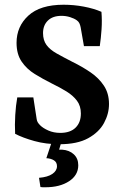

<svg xmlns="http://www.w3.org/2000/svg" viewBox="-20 -601 516 812"><path d="M441 -161Q441 -120 420 -81Q399 -42 353 -16.5Q307 9 231 9Q174 9 125.5 -4.5Q77 -18 44 -35Q42 -73 44.5 -114.5Q47 -156 53 -189H121L135 -98Q136 -90 139.5 -84Q143 -78 150 -71Q162 -59 184.5 -49Q207 -39 235 -39Q277 -39 299.5 -61Q322 -83 322 -121Q322 -153 305.5 -175Q289 -197 261.5 -214Q234 -231 199 -248Q161 -267 127 -288Q93 -309 71.5 -340.5Q50 -372 50 -420Q50 -489 100 -535Q150 -581 249 -581Q292 -581 334.5 -573Q377 -565 409 -551Q412 -515 409.5 -477.5Q407 -440 402 -406H335L321 -486Q319 -496 315.5 -503Q312 -510 305 -515Q294 -523 276.5 -528.5Q259 -534 240 -534Q203 -534 182.5 -514Q162 -494 162 -461Q162 -431 176.5 -411Q191 -391 219.5 -375Q248 -359 287 -339Q328 -319 363 -295Q398 -271 419.5 -238.5Q441 -206 441 -161ZM245 -19 230 32Q233 32 236 32Q239 32 243 32Q273 34 292 51.5Q311 69 311 98Q311 140 272 165.5Q233 191 172 191Q166 191 161 191Q156 191 151 190L145 151Q182 148 201.5 134.5Q221 121 221 102Q221 85 208 77Q195 69 176 68L205 -19Z"/></svg>

Font: Yrsa SemiBold
Style: Regular
Weight: 600
Version: Version 2.004